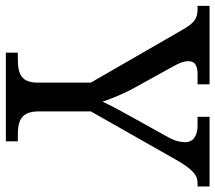

<svg xmlns="http://www.w3.org/2000/svg" viewBox="-66 -694 754 673"><g transform="rotate(90 311.5 -357.0)"><path d="M159 0H470V-42H447C402 -42 365 -51 365 -114V-298L533 -594C567 -654 588 -672 616 -672H628V-714H384V-672H413C451 -672 473 -657 473 -628C473 -612 468 -591 455 -568L391 -453C368 -411 343 -367 331 -339C320 -370 304 -412 281 -453L207 -587C199 -601 189 -621 189 -640C189 -657 197 -672 233 -672H270V-714H-5V-672H8C42 -672 57 -657 79 -619L264 -298V-109C264 -50 226 -42 182 -42H159Z"/></g></svg>

Font: Noto Serif
Style: Regular
Weight: 400
Designer: Monotype Design Team
Foundry: Monotype Imaging Inc.
Version: Version 2.015